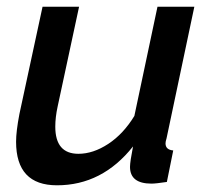

<svg xmlns="http://www.w3.org/2000/svg" viewBox="-20 -543 626 573"><path d="M28 -120Q28 -151 38 -203L107 -523H216L152 -225Q145 -193 145 -165Q145 -84 214 -84Q258 -84 303 -113.5Q348 -143 381 -197L450 -523H560L477 -130Q474 -121 474 -115Q474 -96 497 -94L478 0Q445 5 432 5Q368 5 368 -45Q368 -60 377 -106Q285 10 150 10Q28 10 28 -120Z"/></svg>

Font: Raleway-v4020 SemiBold
Style: Italic
Weight: 600
Italic angle: -12°
Designer: Matt McInerney, Pablo Impallari, Rodrigo Fuenzalida
Foundry: Matt McInerney, Pablo Impallari, Rodrigo Fuenzalida
Version: Version 4.020;PS 004.020;hotconv 1.0.88;makeotf.lib2.5.64775